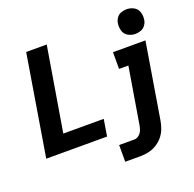

<svg xmlns="http://www.w3.org/2000/svg" viewBox="-163 -943 1334 1317"><g transform="rotate(-20 504.0 -285.0)"><path d="M896 -595Q916 -595 936 -602Q956 -609 969 -626.5Q982 -644 985 -663Q990 -692 982 -719.5Q974 -747 949.5 -761Q925 -775 896 -775Q877 -775 857 -768.5Q837 -762 824 -744.5Q811 -727 808 -707Q803 -678 811 -650.5Q819 -623 843.5 -609Q868 -595 896 -595ZM28 0H472L492 -122H197L299 -735H149ZM530 205H641Q671 205 701 198.5Q731 192 758.5 175.5Q786 159 806.5 134.5Q827 110 838 81Q849 52 854 22L945 -530H708V-408H776L708 2Q705 21 698 39Q691 57 675 70Q659 83 641 83H530Z"/></g></svg>

Font: Iosevka Sparkle Heavy Oblique
Style: Regular
Weight: 900
Italic angle: -9°
Designer: Belleve Invis
Foundry: Belleve Invis
Version: Version 4.5.0; ttfautohint (v1.8.3)